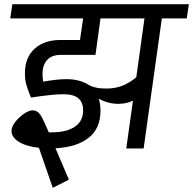

<svg xmlns="http://www.w3.org/2000/svg" viewBox="-20 -709 922 917"><path d="M872 -621H753L666 0H583L615 -228Q582 -213 545 -213Q498 -213 452 -237Q460 -210 460 -180Q460 -96 403.5 -51Q347 -6 245 -1L309 149L232 188L166 -3Q104 -10 69.5 -32Q35 -54 35 -83Q35 -104 53 -127Q71 -150 95 -166Q119 -182 135 -182Q159 -182 173.5 -159.5Q188 -137 213 -77H227Q297 -77 337 -103.5Q377 -130 377 -182Q377 -259 284 -259Q231 -259 128 -243Q114 -277 106.5 -302Q99 -327 99 -359Q99 -434 145 -476Q191 -518 268 -518H362L377 -621H29L39 -689H882ZM670 -621H460L436 -447H272Q226 -447 204.5 -422Q183 -397 183 -356Q183 -346 186 -319Q254 -331 297 -331Q356 -331 398 -307Q430 -286 487 -286Q529 -286 563 -299Q597 -312 631 -340Z"/></svg>

Font: FiraGO
Style: Italic
Weight: 400
Italic angle: -8°
Designer: bBox Type GmbH
Foundry: bBox Type GmbH
Version: Version 1.001